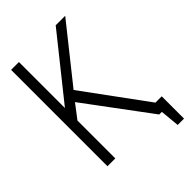

<svg xmlns="http://www.w3.org/2000/svg" viewBox="-238 -790 986 986"><g transform="rotate(-45 254.5 -297.5)"><path d="M423 -57V0H436L446 105H492V-57ZM98 -366V-700H41V0H98V-275L156 -351L417 0H488L195 -400L434 -700H365Z"/></g></svg>

Font: AdventPro_ExpandedRegular
Style: ExpandedRegular
Weight: 400
Width: 7
Designer: VivaRado, Andreas Kalpakidis
Foundry: VivaRado, Andreas Kalpakidis
Version: Version 3.000